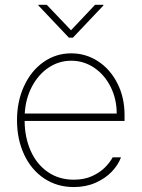

<svg xmlns="http://www.w3.org/2000/svg" viewBox="-20 -757 581 788"><path d="M49.8 -263.7Q49.8 -341.3 78.9 -404.1Q107.9 -466.8 158.7 -502.4Q209.5 -538.1 272.5 -538.1Q332.5 -538.1 382.6 -505.4Q432.6 -472.7 461.9 -414.8Q491.2 -356.9 491.2 -285.2V-260.7H81.1Q81.5 -192.9 106 -137.9Q130.4 -83 176 -51.3Q221.7 -19.5 283.2 -19.5Q325.7 -19.5 358.2 -34.4Q390.6 -49.3 411.1 -70.1Q431.6 -90.8 442.4 -111.3H476.6Q465.3 -80.6 439 -52.7Q412.6 -24.9 372.6 -7.1Q332.5 10.7 283.2 10.7Q213.9 10.7 160.9 -24.9Q107.9 -60.5 78.9 -123Q49.8 -185.5 49.8 -263.7ZM459 -291Q459 -350.6 434.1 -400.4Q409.2 -450.2 366.5 -479Q323.7 -507.8 272.5 -507.8Q221.7 -507.8 179.4 -479.5Q137.2 -451.2 111.1 -401.6Q85 -352.1 81.5 -291ZM271.5 -632.8 370.1 -737.3H404.3V-734.4L279.3 -602.5H262.7L137.7 -734.4V-737.3H171.9Z"/></svg>

Font: Pretendard Thin
Style: Regular
Weight: 100
Designer: Base glyphs from Inter by Rasmus Andersson; Hangeul glyphs from Noto Sans CJK(Source Han Sans) by Jang Soo-young and Kan
Foundry: Kil Hyung-jin
Version: Version 1.309